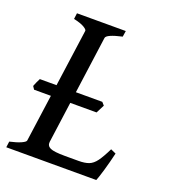

<svg xmlns="http://www.w3.org/2000/svg" viewBox="-118 -701 695 787"><g transform="rotate(20 229.5 -307.5)"><path d="M316.4 -296.9 297.9 -260.7H25.4L16.6 -273.9Q19 -281.2 23.9 -291.5Q28.8 -301.8 32.7 -309.6H305.2ZM428.7 -128.9Q418.9 -86.9 408.2 -50.5Q397.5 -14.2 391.6 0H-1L2.4 -25.9Q33.2 -32.7 51.5 -41Q69.8 -49.3 70.3 -55.7L140.1 -559.1Q140.6 -564.9 126 -573.7Q111.3 -582.5 80.1 -589.4L83.5 -615.2H296.4L292.5 -589.4Q227.1 -574.7 224.1 -559.1L158.7 -81.5Q156.7 -64 172.9 -56.4Q189 -48.8 237.8 -48.8H296.4Q323.7 -48.8 341.1 -55.4Q358.4 -62 372.8 -81.5Q387.2 -101.1 405.8 -139.2Z"/></g></svg>

Font: Gentium Book Plus
Style: Italic
Weight: 400
Italic angle: -8°
Designer: Victor Gaultney, Annie Olsen, Iska Routamaa, Becca Hirsbrunner
Foundry: SIL International
Version: Version 6.101